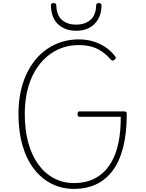

<svg xmlns="http://www.w3.org/2000/svg" viewBox="-20 -1209 948 1248"><path d="M462 19Q381 19 314.5 -15Q248 -49 199.5 -112.5Q151 -176 125.5 -266Q100 -356 100 -468Q100 -542 113 -606.5Q126 -671 151 -725Q176 -779 210.5 -821Q245 -863 289 -892.5Q333 -922 384 -937.5Q435 -953 492 -953Q540 -953 581.5 -941Q623 -929 660 -906Q697 -883 725 -847Q733 -839 733 -833.5Q733 -828 725 -821Q716 -814 710 -815.5Q704 -817 696 -826Q669 -857 637.5 -877.5Q606 -898 569.5 -907Q533 -916 492 -916Q441 -916 395.5 -902Q350 -888 310.5 -860.5Q271 -833 240 -794.5Q209 -756 186.5 -706Q164 -656 152.5 -596Q141 -536 141 -468Q141 -365 163.5 -282.5Q186 -200 228.5 -141Q271 -82 330.5 -50.5Q390 -19 462 -19Q512 -19 557 -33Q602 -47 640 -78Q678 -109 706.5 -159.5Q735 -210 750 -281.5Q765 -353 765 -450H495Q491 -450 487.5 -454Q484 -458 484 -467Q484 -477 487.5 -481Q491 -485 495 -485H785Q796 -485 800 -481.5Q804 -478 804 -470Q804 -342 780 -249.5Q756 -157 710.5 -97.5Q665 -38 602 -9.5Q539 19 462 19ZM475 -1009Q405 -1009 359 -1050Q313 -1091 311 -1173Q311 -1181 315 -1185Q319 -1189 328 -1189Q338 -1189 342 -1185Q346 -1181 346 -1173Q348 -1109 383 -1079Q418 -1049 475 -1049Q531 -1049 567 -1079Q603 -1109 605 -1173Q605 -1181 609 -1185Q613 -1189 622 -1189Q632 -1189 636 -1185Q640 -1181 640 -1173Q639 -1119 617 -1082.5Q595 -1046 559 -1027.5Q523 -1009 475 -1009Z"/></svg>

Font: Playwrite US Modern Thin
Style: Regular
Weight: 250
Designer: Veronika Burian, José Scaglione
Foundry: TypeTogether
Version: Version 1.003